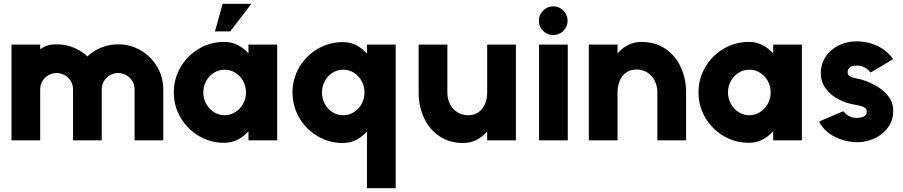

<svg xmlns="http://www.w3.org/2000/svg" viewBox="-20 -733 4716 1003"><path d="M40 -500H190V-475.5Q203 -485.5 217 -491.2Q231 -497 245.5 -499.2Q260 -501.5 276 -501.5Q321 -501.5 362.5 -485.2Q404 -469 436.5 -438.5Q469.5 -469 510.8 -485.2Q552 -501.5 597 -501.5Q661 -501.5 715.2 -469.8Q769.5 -438 801.2 -384Q833 -330 833 -266V0H683V-266Q683 -289.5 671.5 -309Q660 -328.5 640.2 -340Q620.5 -351.5 597 -351.5Q574 -351.5 554.2 -340Q534.5 -328.5 523 -309Q511.5 -289.5 511.5 -266V0H361.5V-266Q361.5 -289.5 350 -309Q338.5 -328.5 318.8 -340Q299 -351.5 276 -351.5Q252.5 -351.5 232.8 -340Q213 -328.5 201.5 -309Q190 -289.5 190 -266V0H40Z M1428 -500V0H1278V-47Q1253 -19 1221.2 -3Q1189.5 13 1151 13Q1079.5 13 1019.2 -22.5Q959 -58 923.5 -118.2Q888 -178.5 888 -250Q888 -322 923.5 -382.5Q959 -443 1019.2 -478.5Q1079.5 -514 1151 -514Q1189.5 -514 1221.2 -498Q1253 -482 1278 -454V-500ZM1153 -131Q1183.5 -131 1209.2 -147.2Q1235 -163.5 1250 -190.8Q1265 -218 1265 -250Q1265 -282.5 1250 -309.8Q1235 -337 1209.2 -353Q1183.5 -369 1153 -369Q1123 -369 1097.5 -353Q1072 -337 1057 -309.8Q1042 -282.5 1042 -250Q1042 -218 1057 -190.8Q1072 -163.5 1097.5 -147.2Q1123 -131 1153 -131ZM1143 -713H1293L1183 -569H1103Z M1771 14Q1699.5 14 1639.2 -21.5Q1579 -57 1543.5 -117.5Q1508 -178 1508 -250Q1508 -321.5 1543.5 -381.8Q1579 -442 1639.2 -477.5Q1699.5 -513 1771 -513Q1809.5 -513 1840.8 -497Q1872 -481 1897 -453V-500H2047V250H1897V-46Q1872 -18 1840.8 -2Q1809.5 14 1771 14ZM1773 -369Q1742.5 -369 1717 -353Q1691.5 -337 1676.8 -309.5Q1662 -282 1662 -250Q1662 -217.5 1676.8 -190.2Q1691.5 -163 1717 -147Q1742.5 -131 1773 -131Q1803.5 -131 1829 -147Q1854.5 -163 1869.2 -190.2Q1884 -217.5 1884 -250Q1884 -282 1869.2 -309.5Q1854.5 -337 1829 -353Q1803.5 -369 1773 -369Z M2167 -500H2317V-250Q2317 -217 2330.5 -189.8Q2344 -162.5 2369 -146.8Q2394 -131 2426 -131Q2457.5 -131 2479.8 -146.8Q2502 -162.5 2513.5 -189.5Q2525 -216.5 2525 -250V-500H2675V0H2525V-46Q2500 -18 2468.8 -2Q2437.5 14 2399 14Q2329 14 2276.5 -20.8Q2224 -55.5 2195.8 -115.2Q2167.5 -175 2167 -248Z M2946 -500V0H2796V-500ZM2870 -550Q2850 -550 2832.8 -560Q2815.5 -570 2805.2 -587.2Q2795 -604.5 2795 -625Q2795 -645 2805.2 -662.2Q2815.5 -679.5 2832.8 -689.8Q2850 -700 2870 -700Q2890.5 -700 2907.8 -689.8Q2925 -679.5 2935 -662.2Q2945 -645 2945 -625Q2945 -604.5 2935 -587.2Q2925 -570 2907.8 -560Q2890.5 -550 2870 -550Z M3564 0H3414V-251Q3414 -283.5 3400.5 -310.8Q3387 -338 3362 -354Q3337 -370 3305 -370Q3273.5 -370 3251.2 -354.2Q3229 -338.5 3217.5 -311.2Q3206 -284 3206 -251V0H3056V-500H3206V-454Q3230.5 -482.5 3261.8 -498.2Q3293 -514 3332 -514Q3402 -514 3454.5 -479.2Q3507 -444.5 3535.2 -385Q3563.5 -325.5 3564 -253Z M4169 -500V0H4019V-47Q3994 -19 3962.2 -3Q3930.5 13 3892 13Q3820.5 13 3760.2 -22.5Q3700 -58 3664.5 -118.2Q3629 -178.5 3629 -250Q3629 -322 3664.5 -382.5Q3700 -443 3760.2 -478.5Q3820.5 -514 3892 -514Q3930.5 -514 3962.2 -498Q3994 -482 4019 -454V-500ZM3894 -131Q3924.5 -131 3950.2 -147.2Q3976 -163.5 3991 -190.8Q4006 -218 4006 -250Q4006 -282.5 3991 -309.8Q3976 -337 3950.2 -353Q3924.5 -369 3894 -369Q3864 -369 3838.5 -353Q3813 -337 3798 -309.8Q3783 -282.5 3783 -250Q3783 -218 3798 -190.8Q3813 -163.5 3838.5 -147.2Q3864 -131 3894 -131Z M4438 9Q4399 5.5 4364.2 -7.8Q4329.5 -21 4302 -43.8Q4274.5 -66.5 4259 -98L4385 -152Q4385 -152 4385.2 -151.8Q4385.5 -151.5 4385.5 -151.5Q4393.5 -142.5 4402 -135.5Q4410.5 -128.5 4424 -122.8Q4437.5 -117 4455 -117Q4469.5 -117 4481.2 -120Q4493 -123 4500.5 -130Q4508 -137 4508 -149Q4508 -161.5 4499 -168.8Q4490 -176 4478 -179.2Q4466 -182.5 4448.5 -185.5Q4448 -186 4447.2 -186Q4446.5 -186 4446 -186Q4399.5 -193.5 4359 -215Q4318.5 -236.5 4293.2 -271.2Q4268 -306 4268 -350Q4268 -400 4294 -438Q4320 -476 4363 -496.5Q4406 -517 4456 -517Q4495 -517 4530.2 -506.2Q4565.5 -495.5 4595 -474.8Q4624.5 -454 4646 -424L4528 -354Q4521.5 -362.5 4512.5 -370Q4503.5 -377.5 4492.2 -383Q4481 -388.5 4469 -390Q4450.5 -391.5 4437 -388.8Q4423.5 -386 4415.8 -377.5Q4408 -369 4408 -354Q4408 -344 4416 -337.5Q4424 -331 4435 -327.8Q4446 -324.5 4462.5 -321.5Q4468 -320.5 4473 -319.2Q4478 -318 4482 -317Q4529 -302 4566 -279.2Q4603 -256.5 4625.2 -224.2Q4647.5 -192 4646 -151Q4646 -102.5 4616.5 -64Q4587 -25.5 4538.8 -5.8Q4490.5 14 4438 9Z"/></svg>

Font: Urbanist
Style: Regular
Weight: 400
Designer: Corey Hu
Foundry: Corey Hu
Version: Version 1.2; befe77262ef67d88f1d94aa3d2e49ef1327b4483